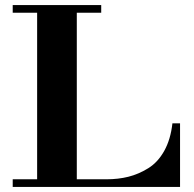

<svg xmlns="http://www.w3.org/2000/svg" viewBox="-20 -735 762 755"><path d="M30 0V-30H126V-685H30V-715H378V-685H282V-30H399Q445 -30 485 -40Q525 -50 563 -73.5Q601 -97 626 -142Q651 -187 658 -250H688V0Z"/></svg>

Font: Justus
Style: Bold
Weight: 700
Version: Version 001.001